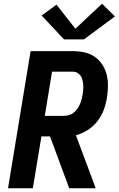

<svg xmlns="http://www.w3.org/2000/svg" viewBox="-20 -1009 640 1029"><path d="M23 0 144 -735H369Q401 -735 431.5 -728.5Q462 -722 486.5 -705.5Q511 -689 527.5 -664Q544 -639 551.5 -609.5Q559 -580 558.5 -548.5Q558 -517 553 -485Q548 -452 536 -420Q524 -388 502.5 -360Q481 -332 450.5 -312.5Q420 -293 387 -284L493 0H351L248 -278H202L156 0ZM220 -388H323Q336 -388 349.5 -392Q363 -396 374.5 -405Q386 -414 394 -425.5Q402 -437 408 -450Q414 -463 417 -476Q420 -489 423 -503Q425 -516 426 -529Q427 -542 426 -555Q425 -568 422 -580.5Q419 -593 412 -603Q405 -613 394 -619Q383 -625 369 -625H259ZM430 -798H323L203 -926L283 -984L384 -855L527 -989L596 -921Z"/></svg>

Font: Iosevka SS04 XBd Ex Obl
Style: Regular
Weight: 800
Width: 7
Italic angle: -9°
Monospace: yes
Designer: Belleve Invis
Foundry: Belleve Invis
Version: Version 19.0.0; ttfautohint (v1.8.4)